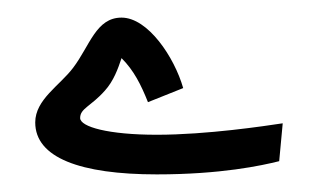

<svg xmlns="http://www.w3.org/2000/svg" viewBox="-20 -191 361 218"><path d="M158 7C231 7 277 -3 297 -8L301 -51C281 -48 215 -38 158 -38C103 -38 71 -47 71 -57C71 -68 83 -70 99 -88C109 -99 114 -113 118 -125C132 -111 140 -95 148 -75L188 -91C178 -126 148 -171 118 -171C89 -171 82 -139 63 -114C48 -94 20 -78 20 -52C20 -12 71 7 158 7Z"/></svg>

Font: Noto Sans Arabic ExtCond
Style: Regular
Weight: 400
Width: 2
Designer: Monotype Design Team, Nadine Chahine, Nizar Qandah and Khaled Hosny
Foundry: Monotype Imaging Inc.
Version: Version 2.012